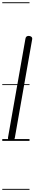

<svg xmlns="http://www.w3.org/2000/svg" viewBox="-25 -1246 305 1698"><path d="M74 0Q65.5 0 58.5 -3.2Q51.5 -6.5 48 -13.2Q44.5 -20 46 -30.5L200 -904Q202.5 -918 210.2 -923.2Q218 -928.5 228.5 -928.5Q242.5 -928.5 252.2 -920.8Q262 -913 259.5 -898.5L106 -26.5Q103.5 -12 94 -6Q84.5 0 74 0ZM74 0Q65.5 0 58.5 -3.2Q51.5 -6.5 48 -13.2Q44.5 -20 46 -30.5L200 -904Q202.5 -918 210.2 -923.2Q218 -928.5 228.5 -928.5Q242.5 -928.5 252.2 -920.8Q262 -913 259.5 -898.5L106 -26.5Q103.5 -12 94 -6Q84.5 0 74 0ZM-5 424.5H236V432.5H-5ZM-5 -16H236V0H-5ZM-5 -501.5H236V-493.5H-5ZM-5 -1226H236V-1218H-5Z"/></svg>

Font: Edu AU VIC WA NT Guides
Style: Regular
Weight: 400
Designer: Tina and Corey Anderson, Eben Sorkin, Mirko Velimirovic
Foundry: Google for Education
Version: Version 1.001